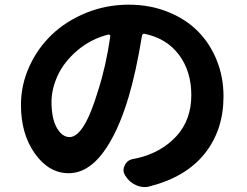

<svg xmlns="http://www.w3.org/2000/svg" viewBox="-20 -759 1040 810"><path d="M273.4 -180.7Q335 -180.7 393.6 -376Q426.8 -478.5 445.3 -605.5Q446.3 -608.4 443.8 -610.8Q441.4 -613.3 437.5 -613.3Q363.3 -594.7 306.6 -546.4Q250 -498 223.6 -440.9Q197.3 -383.8 197.3 -329.1Q197.3 -258.8 219.7 -219.7Q242.2 -180.7 273.4 -180.7ZM614.3 26.4Q602.5 30.3 591.8 30.3Q573.2 30.3 554.7 22.5Q525.4 9.8 508.8 -17.6Q501 -29.3 501 -42Q501 -50.8 505.9 -60.5Q515.6 -83 540 -87.9Q549.8 -89.8 563.5 -92.8Q663.1 -117.2 725.1 -185.5Q787.1 -253.9 787.1 -357.4Q787.1 -458 735.4 -527.3Q683.6 -596.7 590.8 -616.2Q581.1 -618.2 579.1 -608.4Q553.7 -454.1 522.5 -349.6Q476.6 -196.3 412.6 -112.3Q348.6 -28.3 269.5 -28.3Q186.5 -28.3 127.4 -110.8Q68.4 -193.4 68.4 -316.4Q68.4 -400.4 103.5 -478Q138.7 -555.7 199.2 -613.3Q259.8 -670.9 344.2 -705.1Q428.7 -739.3 523.4 -739.3Q612.3 -739.3 688 -709Q763.7 -678.7 814.9 -627Q866.2 -575.2 894.5 -504.4Q922.9 -433.6 922.9 -352.5Q922.9 -210.9 844.2 -111.8Q765.6 -12.7 614.3 26.4Z"/></svg>

Font: Gen Jyuu GothicX Bold
Style: Bold
Weight: 700
Designer: Ryoko NISHIZUKA (kana &amp; ideographs); Paul D. Hunt (Latin, Greek &amp; Cyrillic); Wenlong ZHANG (bopomofo); Sandoll C
Version: Version 1.058.20140828